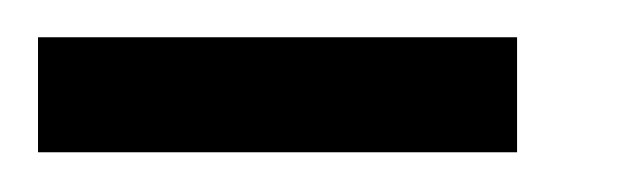

<svg xmlns="http://www.w3.org/2000/svg" viewBox="-20 -710 330 101"><path d="M0 -629.9V-690.4H252V-629.9Z"/></svg>

Font: Namkio Khamti
Style: Regular
Weight: 400
Designer: Debbi Hosken
Foundry: SIL International
Version: Version 3.917